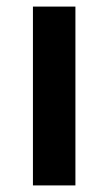

<svg xmlns="http://www.w3.org/2000/svg" viewBox="-20 -563 329 583"><path d="M209 0H80V-543H209Z"/></svg>

Font: Noto Sans Sora Sompeng Semi
Style: Bold
Weight: 700
Designer: Monotype Design Team. David Williams.
Foundry: Monotype Imaging Inc.
Version: Version 2.101; ttfautohint (v1.8.4.7-5d5b)